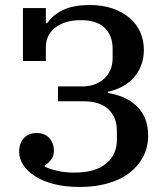

<svg xmlns="http://www.w3.org/2000/svg" viewBox="-20 -730 664 762"><path d="M297 12Q237 12 192 0Q147 -12 117 -32Q87 -52 71.5 -76.5Q56 -101 56 -127Q56 -161 74.5 -181.5Q93 -202 125 -202Q158 -202 176 -181.5Q194 -161 194 -132Q194 -111 182.5 -96Q171 -81 157 -73V-69Q175 -60 205 -52.5Q235 -45 275 -45Q359 -45 401.5 -81Q444 -117 444 -175V-209Q444 -265 410 -296.5Q376 -328 313 -328H210V-387H307Q359 -387 393 -417.5Q427 -448 427 -500V-536Q427 -589 395.5 -619.5Q364 -650 301 -650Q238 -650 200 -621Q162 -592 162 -543V-488H71V-698H162V-638H167Q190 -671 230.5 -690.5Q271 -710 337 -710Q387 -710 426.5 -696.5Q466 -683 494 -659Q522 -635 536.5 -602.5Q551 -570 551 -532Q551 -498 540 -470Q529 -442 510 -421Q491 -400 464.5 -386Q438 -372 408 -366V-361Q441 -356 470 -343.5Q499 -331 521 -310.5Q543 -290 555.5 -260.5Q568 -231 568 -192Q568 -146 548.5 -108.5Q529 -71 494 -44Q459 -17 408.5 -2.5Q358 12 297 12Z"/></svg>

Font: IBM Plex Serif Medm
Style: Regular
Weight: 500
Designer: Mike Abbink, Paul van der Laan, Pieter van Rosmalen
Foundry: Bold Monday
Version: Version 3.001